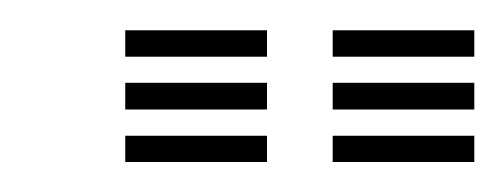

<svg xmlns="http://www.w3.org/2000/svg" viewBox="-20 -753 336 128"><path d="M201.8 -715.2V-732.8H296.2V-715.2ZM63.5 -715.2V-732.8H158V-715.2ZM63.5 -680V-697.8H158V-680ZM201.8 -680V-697.8H296.2V-680ZM63.5 -645V-662.5H158V-645ZM201.8 -645V-662.5H296.2V-645Z"/></svg>

Font: Big Shoulders Inline Display
Style: Bold
Weight: 700
Designer: Patric King
Foundry: XO Type Co
Version: Version 1.000